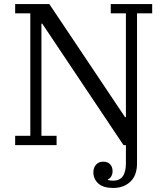

<svg xmlns="http://www.w3.org/2000/svg" viewBox="-20 -718 818 950"><path d="M540 212Q491 212 466.5 190Q442 168 442 134Q442 112 455 97Q468 82 491 82Q513 82 525 95Q537 108 537 129Q537 143 530.5 154.5Q524 166 514 169V172Q523 176 540 176Q603 176 603 90V0H591L189 -601H185V-46H260V0H55V-46H130V-652H55V-698H224L599 -138H603V-652H528V-698H733V-652H658V90Q658 150 625 181Q592 212 540 212Z"/></svg>

Font: IBM Plex Serif
Style: Regular
Weight: 400
Designer: Mike Abbink, Paul van der Laan, Pieter van Rosmalen
Foundry: Bold Monday
Version: Version 3.001